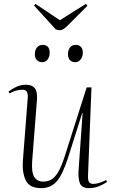

<svg xmlns="http://www.w3.org/2000/svg" viewBox="-20 -963 594 997"><path d="M24 -487Q41 -501 64.5 -512Q88 -523 116 -523Q146 -523 160.5 -505Q175 -487 172 -446L147 -126Q143 -68 158 -44Q173 -20 205 -20Q226 -20 244.5 -29.5Q263 -39 280.5 -67Q298 -95 316 -151L430 -509H455L437 -51Q436 -27 442.5 -17.5Q449 -8 465 -8Q477 -8 493 -12.5Q509 -17 531 -28L536 -18Q516 -5 492.5 4.5Q469 14 442 14Q405 14 395 -11Q385 -36 388 -79L409 -376H407L333 -143Q305 -56 274.5 -21Q244 14 194 14Q133 14 113.5 -27Q94 -68 99 -132L124 -453Q126 -476 119.5 -486.5Q113 -497 96 -497Q62 -497 30 -478ZM161 -682Q161 -703 172 -716.5Q183 -730 202 -730Q218 -730 228 -720.5Q238 -711 238 -688Q238 -669 227.5 -654.5Q217 -640 199 -640Q183 -640 172 -650.5Q161 -661 161 -682ZM333 -682Q333 -703 343.5 -716.5Q354 -730 373 -730Q390 -730 400 -720Q410 -710 410 -688Q410 -669 399 -654.5Q388 -640 370 -640Q354 -640 343.5 -650.5Q333 -661 333 -682ZM157 -934 164 -943 291 -858 426 -943 434 -933 330 -829Q307 -806 291 -806Q279 -806 269 -811Z"/></svg>

Font: Display Extralight
Style: Italic
Weight: 200
Italic angle: -2°
Designer: Latin by Veronika Burian and Jose Scaglione. Greek by Irene Vlachou. Cyrillic by Vera Evstafieva
Foundry: TypeTogether
Version: Version 3.002